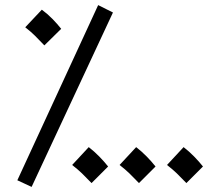

<svg xmlns="http://www.w3.org/2000/svg" viewBox="-20 -707 854 753"><path d="M104 26 48 0 365 -687 423 -658ZM339 11Q317 -12 301.5 -27Q286 -42 263 -60L328 -130Q350 -113 369.5 -93Q389 -73 404 -54ZM525 11Q503 -12 487.5 -27Q472 -42 449 -60L514 -130Q536 -113 555.5 -93Q575 -73 590 -54ZM711 11Q689 -12 673.5 -27Q658 -42 635 -60L700 -130Q722 -113 741.5 -93Q761 -73 776 -54ZM154 -529Q132 -552 117 -567Q102 -582 79 -600L144 -669Q166 -653 185.5 -633Q205 -613 220 -594Z"/></svg>

Font: Noto Sans Arabic ExtraCondensed
Style: Regular
Weight: 400
Width: 2
Designer: Monotype Design Team, Nadine Chahine, Nizar Qandah and Khaled Hosny
Foundry: Monotype Imaging Inc.
Version: Version 2.012